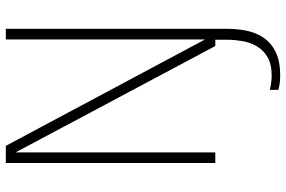

<svg xmlns="http://www.w3.org/2000/svg" viewBox="-185 -593 1006 676"><g transform="rotate(-90 318.0 -255.0)"><path d="M389.5 228.5Q372.5 228.5 359 226.2Q345.5 224 339.5 222V192Q346.5 194 360.5 196.2Q374.5 198.5 389.5 198.5Q430.5 198.5 455.5 183.5Q480.5 168.5 493.8 145Q507 121.5 511.5 94.5Q516 67.5 516 44V0H494L115 -711.5L119.5 -712.5V0H82V-737.5H142.5L523 -25L517 -24V-737.5H554.5V43Q554.5 77.5 547.8 110.5Q541 143.5 523.2 170Q505.5 196.5 473.2 212.5Q441 228.5 389.5 228.5Z"/></g></svg>

Font: Epilogue ExtraLight
Style: Regular
Weight: 250
Designer: Tyler Finck
Foundry: Etcetera Type Co
Version: Version 2.112